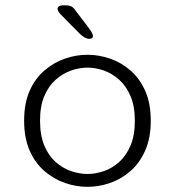

<svg xmlns="http://www.w3.org/2000/svg" viewBox="-20 -694 659 724"><path d="M310 10.5Q267 10.5 225 -4Q183 -18.5 147.8 -48.8Q112.5 -79 91.8 -126.2Q71 -173.5 71 -239Q71 -304.5 91.8 -351.5Q112.5 -398.5 147.8 -428.5Q183 -458.5 225 -473Q267 -487.5 310 -487.5Q352.5 -487.5 394.8 -473Q437 -458.5 471.8 -428.5Q506.5 -398.5 527.5 -351.5Q548.5 -304.5 548.5 -239Q548.5 -173.5 527.5 -126.2Q506.5 -79 471.8 -48.8Q437 -18.5 394.8 -4Q352.5 10.5 310 10.5ZM310 -38Q340.5 -38 371.8 -48.8Q403 -59.5 429.5 -83.2Q456 -107 472.2 -145.2Q488.5 -183.5 488.5 -239Q488.5 -293.5 472.2 -331.5Q456 -369.5 429.5 -393.2Q403 -417 371.8 -428Q340.5 -439 310 -439Q279.5 -439 248 -428Q216.5 -417 189.8 -393.2Q163 -369.5 147 -331.5Q131 -293.5 131 -239Q131 -183.5 147 -145.2Q163 -107 189.8 -83.2Q216.5 -59.5 248 -48.8Q279.5 -38 310 -38ZM317 -547.5Q309 -547.5 300 -552.2Q291 -557 280 -567.5L208.5 -640Q197 -652.5 197 -661Q197 -667 202.8 -670.5Q208.5 -674 216.5 -674H226Q241.5 -674 250 -669.2Q258.5 -664.5 267.5 -650.5L316 -587Q330.5 -566.5 330.5 -558.5Q330.5 -552 325.8 -549.8Q321 -547.5 317 -547.5Z"/></svg>

Font: Sono Monospace Light
Style: Regular
Weight: 300
Version: Version 2.112